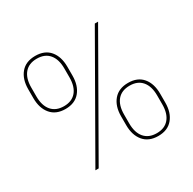

<svg xmlns="http://www.w3.org/2000/svg" viewBox="-146 -801 970 963"><g transform="rotate(-30 339.0 -319.5)"><path d="M147 0 512.5 -639H531.5L166 0ZM507.5 9Q452.5 9 423.2 -26Q394 -61 394 -119V-170Q394 -228.5 423.5 -263.2Q453 -298 507.5 -298Q562.5 -298 591.5 -263.2Q620.5 -228.5 620.5 -170V-119Q620.5 -61 591.2 -26Q562 9 507.5 9ZM507.5 -7Q553.5 -7 578.2 -36.2Q603 -65.5 603 -118.5V-170.5Q603 -223.5 578.2 -252.8Q553.5 -282 507.5 -282Q461 -282 436.2 -252.8Q411.5 -223.5 411.5 -170.5V-118.5Q411.5 -65.5 436.5 -36.2Q461.5 -7 507.5 -7ZM172 -341Q117 -341 87.8 -376Q58.5 -411 58.5 -469V-520Q58.5 -578.5 87.8 -613.2Q117 -648 172 -648Q227 -648 256 -613.2Q285 -578.5 285 -520V-469Q285 -411 255.8 -376Q226.5 -341 172 -341ZM172 -357Q218 -357 242.8 -386.2Q267.5 -415.5 267.5 -468.5V-520.5Q267.5 -573.5 242.8 -602.8Q218 -632 172 -632Q125.5 -632 100.8 -602.8Q76 -573.5 76 -520.5V-468.5Q76 -415.5 101 -386.2Q126 -357 172 -357Z"/></g></svg>

Font: Anek Latin Thin
Style: Regular
Weight: 250
Designer: Yesha Goshar
Foundry: Ek Type
Version: Version 1.003